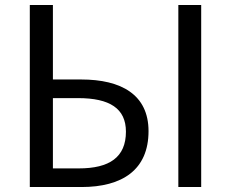

<svg xmlns="http://www.w3.org/2000/svg" viewBox="-20 -753 931 773"><path d="M100 0H308C472 0 578 -69 578 -225C578 -372 468 -433 307 -433H193V-733H100ZM193 -75V-358H294C422 -358 487 -316 487 -223C487 -120 421 -75 297 -75ZM698 0H790V-733H698Z"/></svg>

Font: Noto Sans Mono CJK SC Regular
Style: Regular
Weight: 400
Designer: Ryoko NISHIZUKA (kana & ideographs); Paul D. Hunt (Latin, Greek & Cyrillic); Wenlong ZHANG (bopomofo); Sandoll Communica
Foundry: Adobe Systems Incorporated
Version: Version 1.005;PS 1.005;hotconv 1.0.96;makeotf.lib2.5.65012